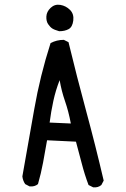

<svg xmlns="http://www.w3.org/2000/svg" viewBox="-20 -804 540 824"><path d="M380 0 360 -10Q343 -55 331 -102Q319 -149 306 -196L182 -202Q174 -155 165 -107Q156 -59 143 -14Q129 -2 107 -4L88 -14Q78 -29 76 -47Q102 -192 127 -335.5Q152 -479 197 -619Q223 -633 254 -633L274 -623Q310 -474 350 -326.5Q390 -179 425 -29L415 -10Q401 2 380 0ZM284 -274Q274 -327 259 -370Q244 -413 236 -460Q219 -417 209 -371Q199 -325 193 -278ZM234 -670Q213 -676 204 -682Q195 -688 186.5 -700.5Q178 -713 179 -733.5Q180 -754 197.5 -770.5Q215 -787 239 -783Q263 -779 280.5 -761.5Q298 -744 294.5 -716Q291 -688 274.5 -679Q258 -670 234 -670Z"/></svg>

Font: Kosefont JP
Style: Regular
Weight: 400
Designer: Nozomi Seto 瀬戸のぞみ
Version: Version 3.00;June 19, 2020